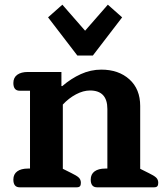

<svg xmlns="http://www.w3.org/2000/svg" viewBox="-20 -799 707 819"><path d="M185 -725 246 -779 343 -668 440 -779 501 -725 376 -562H310ZM37 -33Q37 -56 53.5 -68Q70 -80 99 -80H108V-412H64Q37 -412 37 -445Q37 -468 53.5 -480Q70 -492 99 -492H242V-432H246Q283 -464 325 -483Q367 -502 412 -502Q486 -502 532 -460.5Q578 -419 578 -347V-79L614 -61Q637 -50 646 -41.5Q655 -33 655 -19Q655 -9 651 -4.5Q647 0 637 0H394Q367 0 367 -33Q367 -56 383.5 -68Q400 -80 429 -80H438V-334Q438 -413 364 -413Q335 -413 304 -396.5Q273 -380 248 -353V-79L284 -61Q307 -50 316 -41.5Q325 -33 325 -19Q325 -9 321 -4.5Q317 0 307 0H64Q37 0 37 -33Z"/></svg>

Font: Maitree
Style: Bold
Weight: 700
Designer: CadsonDemak Team
Foundry: CadsonDemak
Version: Version 1.002